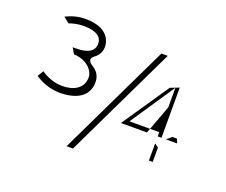

<svg xmlns="http://www.w3.org/2000/svg" viewBox="-101 -708 1063 903"><g transform="rotate(20 430.5 -256.5)"><path d="M693 -29H712V-101L693 -115ZM790 -150 782 -171H759L734 -150ZM509 -150H639L647 -171H544L693 -393V-295L647 -171H693V-150H712V-401L668 -384ZM190 -185C270 -185 331 -216 331 -289C331 -320 316 -342 291 -357V-358H290C290 -358 252 -378 286 -402C302 -414 316 -433 316 -460C316 -471 314 -553 187 -553C147 -553 117 -543 88 -529L117 -506C136 -513 161 -519 188 -519C228 -519 281 -511 281 -463C281 -411 220 -407 186 -407H174L191 -378C256 -375 293 -334 293 -299C293 -244 246 -219 190 -219C147 -219 111 -235 83 -254L65 -224C97 -203 139 -185 190 -185ZM608 -522H576L306 40H338Z"/></g></svg>

Font: Charger Static
Style: 2
Weight: 1000
Designer: Jasper
Foundry: KineticPlasma Fonts/Cannot Into Space Fonts
Version: Version 1.1